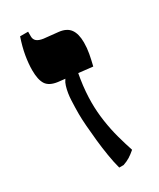

<svg xmlns="http://www.w3.org/2000/svg" viewBox="-171 -705 637 768"><g transform="rotate(-30 148.0 -320.5)"><path d="M142 6Q134 -23 128 -60Q122 -97 118 -134.5Q114 -172 111.5 -205.5Q109 -239 109 -260Q109 -288 110.5 -322Q112 -356 120.5 -384Q129 -412 148 -422L195 -434Q189 -407 184.5 -378.5Q180 -350 178 -323.5Q176 -297 176 -274Q176 -231 182.5 -187Q189 -143 200 -103Q211 -63 222 -30Q207 -17 193.5 -8.5Q180 0 162 6ZM254 -396 101 -413Q63 -418 49 -439.5Q35 -461 35 -505Q35 -535 41 -570.5Q47 -606 61 -647H98V-625Q98 -611 107.5 -603Q117 -595 137 -592L204 -585Q239 -581 254.5 -559.5Q270 -538 270 -498Q270 -473 265.5 -448.5Q261 -424 254 -396Z"/></g></svg>

Font: Noto Serif Hebrew ExtraBold
Style: Regular
Weight: 800
Version: Version 2.003